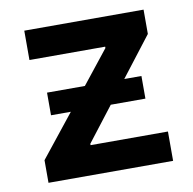

<svg xmlns="http://www.w3.org/2000/svg" viewBox="-65 -596 666 661"><g transform="rotate(-10 268.0 -265.0)"><path d="M52.7 -79.1 170.9 -227.5H101.6V-306.6H233.9L326.2 -422.9V-427.7H61.5V-530.3H478.5V-445.3L371.6 -306.6H431.6V-227.5H310.5L217.8 -107.4V-102.5H488.3V0H52.7Z"/></g></svg>

Font: Pretendard JP SemiBold
Style: Regular
Weight: 600
Designer: Base glyphs from Inter by Rasmus Andersson; Hangeul glyphs from Noto Sans CJK(Source Han Sans) by Jang Soo-young and Kan
Foundry: Kil Hyung-jin
Version: Version 1.309